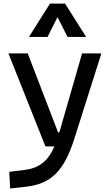

<svg xmlns="http://www.w3.org/2000/svg" viewBox="-20 -815 626 1069"><path d="M36.6 234.4 124.5 224.6C263.2 209 336.4 139.6 395 -45.9L544.4 -517.6H437L310.5 -78.1H303.2L134.3 -517.6H26.9L232.9 0H283.2C246.1 85.4 195.3 122.1 112.8 131.8L31.7 141.6ZM141.1 -609.4H244.6L300.3 -719.7L356 -609.4H459.5L342.3 -794.9H258.3Z"/></svg>

Font: Cascadia Mono NF
Style: Regular
Weight: 400
Monospace: yes
Designer: Aaron Bell
Foundry: Saja Typeworks
Version: Version 2404.023